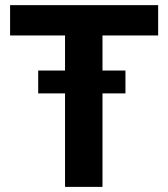

<svg xmlns="http://www.w3.org/2000/svg" viewBox="-20 -731 659 751"><path d="M470.7 -455.1H380.9V-592.3H598.6V-710.9H19.5V-592.3H234.4V-455.1H129.4V-365.7H234.4V0H380.9V-365.7H470.7Z"/></svg>

Font: Roboto
Style: Bold
Weight: 700
Designer: Google
Version: Version 2.137; 2017